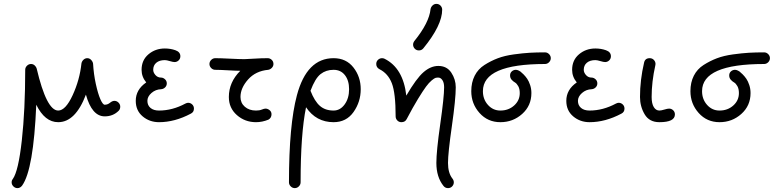

<svg xmlns="http://www.w3.org/2000/svg" viewBox="-20 -630 4030 990"><path d="M70 340Q58 340 49 331Q40 322 40 310Q40 300 46 293Q75 252 92.5 94Q110 -64 110 -270Q110 -282 119 -291Q128 -300 140 -300Q151 -300 159 -292.5Q167 -285 169 -277Q220 -60 280 -60Q318 -60 354.5 -139Q391 -218 400 -303Q402 -314 410.5 -322Q419 -330 430 -330Q442 -330 450.5 -320.5Q459 -311 460 -301Q463 -248 474 -197.5Q485 -147 497.5 -118.5Q510 -90 520 -90Q535 -90 547 -100Q559 -110 570 -110Q582 -110 591 -101Q600 -92 600 -80Q600 -67 592 -59Q563 -30 520 -30Q454 -30 423 -142Q369 0 280 0Q211 0 167 -90Q153 245 94 327Q84 340 70 340Z M950 -100Q962 -100 971 -91.5Q980 -83 980 -70Q980 -52 964 -44Q881 0 800 0Q751 0 715.5 -30Q680 -60 680 -110Q680 -168 734 -205Q710 -234 710 -270Q710 -320 745.5 -350Q781 -380 830 -380Q859 -380 884.5 -371Q910 -362 910 -340Q910 -327 901 -318.5Q892 -310 880 -310Q872 -310 855.5 -315Q839 -320 830 -320Q802 -320 786 -306.5Q770 -293 770 -270Q770 -256 781.5 -243Q793 -230 810 -230Q821 -230 830.5 -221.5Q840 -213 840 -200Q840 -188 831.5 -179.5Q823 -171 811 -170Q782 -169 761 -150.5Q740 -132 740 -110Q740 -87 756 -73.5Q772 -60 800 -60Q869 -60 936 -96Q944 -100 950 -100Z M1349 -70Q1360 -70 1370 -62Q1380 -54 1380 -41Q1380 -22 1364 -13Q1332 0 1300 0Q1243 0 1201.5 -36.5Q1160 -73 1160 -130Q1160 -206 1219 -265Q1199 -265 1156 -267.5Q1113 -270 1090 -270Q1078 -270 1069 -279Q1060 -288 1060 -300Q1060 -312 1069 -321Q1078 -330 1090 -330Q1116 -330 1166 -327.5Q1216 -325 1240 -325Q1250 -325 1289 -327.5Q1328 -330 1360 -330Q1372 -330 1381 -321.5Q1390 -313 1390 -300Q1390 -289 1382 -280.5Q1374 -272 1363 -270Q1298 -264 1259 -220Q1220 -176 1220 -130Q1220 -99 1242.5 -79.5Q1265 -60 1300 -60Q1318 -60 1330 -65Q1342 -70 1349 -70Z M1530 310Q1530 322 1521 331Q1512 340 1500 340Q1488 340 1479 331Q1470 322 1470 310Q1470 14 1511 -139Q1562 -330 1700 -330Q1765 -330 1802.5 -282Q1840 -234 1840 -170Q1840 -105 1803 -52.5Q1766 0 1700 0Q1610 0 1558 -77Q1530 60 1530 310ZM1700 -60Q1734 -60 1757 -91.5Q1780 -123 1780 -170Q1780 -215 1758.5 -242.5Q1737 -270 1700 -270Q1661 -270 1633 -248Q1605 -226 1581 -162Q1602 -108 1629.5 -84Q1657 -60 1700 -60Z M2320 310Q2320 322 2311.5 331Q2303 340 2290 340Q2276 340 2267 329Q2230 283 2230 210Q2230 150 2250 10Q2270 -130 2270 -180Q2270 -204 2261 -217Q2252 -230 2240 -230Q2232 -230 2226 -228.5Q2220 -227 2206 -215.5Q2192 -204 2176.5 -183Q2161 -162 2135 -119.5Q2109 -77 2077 -16Q2069 0 2050 0Q2037 0 2028.5 -9Q2020 -18 2020 -30Q2020 -150 2000.5 -200.5Q1981 -251 1937 -273Q1920 -282 1920 -300Q1920 -313 1929 -321.5Q1938 -330 1950 -330Q1957 -330 1963 -327Q2059 -279 2075 -137Q2127 -226 2164 -258Q2201 -290 2240 -290Q2284 -290 2307 -255.5Q2330 -221 2330 -180Q2330 -120 2310 20Q2290 160 2290 210Q2290 262 2313 291Q2320 300 2320 310ZM2230 -610Q2243 -610 2251.5 -601Q2260 -592 2260 -580Q2260 -500 2163 -381Q2154 -370 2140 -370Q2127 -370 2118.5 -379Q2110 -388 2110 -400Q2110 -410 2117 -419Q2193 -513 2200 -583Q2202 -594 2210.5 -602Q2219 -610 2230 -610Z M2640 -270Q2647 -270 2655 -266Q2658 -265 2663.5 -261Q2669 -257 2679.5 -246.5Q2690 -236 2698.5 -223.5Q2707 -211 2713.5 -191.5Q2720 -172 2720 -150Q2720 -85 2672.5 -42.5Q2625 0 2560 0Q2495 0 2452.5 -47.5Q2410 -95 2410 -160Q2410 -205 2427.5 -239.5Q2445 -274 2478 -295Q2511 -316 2546.5 -329.5Q2582 -343 2629.5 -349.5Q2677 -356 2712 -358Q2747 -360 2790 -360Q2802 -360 2811 -351Q2820 -342 2820 -330Q2820 -318 2811 -309Q2802 -300 2790 -300Q2470 -300 2470 -160Q2470 -118 2496 -89Q2522 -60 2560 -60Q2602 -60 2631 -86Q2660 -112 2660 -150Q2660 -172 2652 -186Q2644 -200 2635 -205Q2626 -210 2618 -219Q2610 -228 2610 -241Q2610 -254 2619 -262Q2628 -270 2640 -270Z M3170 -100Q3182 -100 3191 -91.5Q3200 -83 3200 -70Q3200 -52 3184 -44Q3101 0 3020 0Q2971 0 2935.5 -30Q2900 -60 2900 -110Q2900 -168 2954 -205Q2930 -234 2930 -270Q2930 -320 2965.5 -350Q3001 -380 3050 -380Q3079 -380 3104.5 -371Q3130 -362 3130 -340Q3130 -327 3121 -318.5Q3112 -310 3100 -310Q3092 -310 3075.5 -315Q3059 -320 3050 -320Q3022 -320 3006 -306.5Q2990 -293 2990 -270Q2990 -256 3001.5 -243Q3013 -230 3030 -230Q3041 -230 3050.5 -221.5Q3060 -213 3060 -200Q3060 -188 3051.5 -179.5Q3043 -171 3031 -170Q3002 -169 2981 -150.5Q2960 -132 2960 -110Q2960 -87 2976 -73.5Q2992 -60 3020 -60Q3089 -60 3156 -96Q3164 -100 3170 -100Z M3430 -70Q3442 -70 3451 -61.5Q3460 -53 3460 -40Q3460 0 3380 0Q3328 0 3304 -40.5Q3280 -81 3280 -130Q3280 -217 3301 -307Q3306 -330 3330 -330Q3343 -330 3351.5 -321Q3360 -312 3360 -300Q3360 -299 3359.5 -296.5Q3359 -294 3359 -293Q3340 -208 3340 -130Q3340 -96 3351 -78Q3362 -60 3380 -60Q3389 -60 3405.5 -65Q3422 -70 3430 -70Z M3770 -270Q3777 -270 3785 -266Q3788 -265 3793.5 -261Q3799 -257 3809.5 -246.5Q3820 -236 3828.5 -223.5Q3837 -211 3843.5 -191.5Q3850 -172 3850 -150Q3850 -85 3802.5 -42.5Q3755 0 3690 0Q3625 0 3582.5 -47.5Q3540 -95 3540 -160Q3540 -205 3557.5 -239.5Q3575 -274 3608 -295Q3641 -316 3676.5 -329.5Q3712 -343 3759.5 -349.5Q3807 -356 3842 -358Q3877 -360 3920 -360Q3932 -360 3941 -351Q3950 -342 3950 -330Q3950 -318 3941 -309Q3932 -300 3920 -300Q3600 -300 3600 -160Q3600 -118 3626 -89Q3652 -60 3690 -60Q3732 -60 3761 -86Q3790 -112 3790 -150Q3790 -172 3782 -186Q3774 -200 3765 -205Q3756 -210 3748 -219Q3740 -228 3740 -241Q3740 -254 3749 -262Q3758 -270 3770 -270Z"/></svg>

Font: Pecita
Style: Book
Weight: 400
Width: 7
Version: Version 4.3